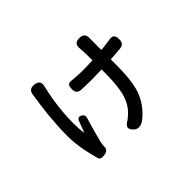

<svg xmlns="http://www.w3.org/2000/svg" viewBox="-122 -874 1225 1225"><g transform="rotate(-45 490.0 -262.0)"><path d="M190 -395C185 -338 180 -274 180 -209C180 -123 202 -29 218 26C225 47 242 45 264 42C284 40 300 27 299 7C299 6 299 6 299 5C299 -3 301 -19 303 -31C313 -68 332 -144 351 -203C356 -218 351 -230 337 -238C320 -248 307 -243 300 -224C290 -197 278 -168 271 -147C262 -204 263 -274 269 -342C275 -411 287 -477 299 -528C299 -529 299 -529 299 -530C310 -566 301 -587 263 -591C227 -595 212 -578 210 -542C209 -540 209 -539 209 -537C204 -501 196 -452 190 -395ZM620 -156C607 -105 586 -64 548 -31C541 -24 532 -17 523 -10C483 12 479 35 514 64C534 80 560 75 582 61C642 16 677 -37 697 -95C720 -167 722 -249 722 -342V-360C755 -362 785 -364 813 -367C841 -370 851 -384 851 -413C851 -447 839 -461 805 -455C779 -451 752 -447 722 -445V-544C722 -545 722 -545 722 -546C725 -580 710 -598 676 -598C640 -598 627 -580 632 -544C632 -543 632 -543 632 -542C635 -515 635 -476 635 -438C604 -437 571 -436 539 -436C510 -436 479 -438 452 -441C419 -446 412 -432 412 -399C412 -371 425 -358 453 -356C480 -355 510 -354 537 -354L635 -356V-343C635 -269 632 -208 620 -156Z"/></g></svg>

Font: GenSenRounded2 TW M
Style: Regular
Weight: 500
Version: Version 2.100;PS 2.1;hotconv 16.6.51;makeotf.lib2.5.65220 DE